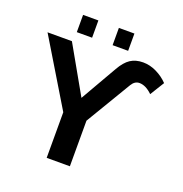

<svg xmlns="http://www.w3.org/2000/svg" viewBox="-148 -986 1067 1117"><g transform="rotate(20 385.0 -427.0)"><path d="M405.8 -282.2V0H262.2V-282.2L17.1 -688H168L333 -397L462.9 -623Q490.7 -671.9 522.7 -692.9Q554.7 -713.9 600.6 -713.9Q643.1 -713.9 684.1 -693.8Q725.1 -673.8 755.4 -642.1L701.2 -554.2Q660.6 -593.8 621.1 -593.8Q592.3 -593.8 573.7 -563ZM398.4 -747.1V-854H494.6V-747.1ZM176.8 -747.1V-854H271.5V-747.1Z"/></g></svg>

Font: Arial
Style: Bold
Weight: 700
Designer: Steve Matteson
Foundry: Ascender Corporation
Version: Version 2.00.3